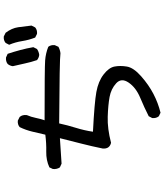

<svg xmlns="http://www.w3.org/2000/svg" viewBox="55 -878 889 1040"><g transform="rotate(-90 500.0 -358.5)"><path d="M409 66 390 57Q378 43 380 21L390 2Q435 -21 490 -44Q545 -67 572 -106.5Q599 -146 568.5 -174Q538 -202 494 -210Q450 -218 386.5 -220Q323 -222 246 -202Q212 -210 215 -247Q227 -306 242 -364.5Q257 -423 271 -479L133 -470L113 -479Q102 -495 104 -517L113 -536Q152 -554 198 -553Q244 -552 290 -558Q298 -593 306.5 -628.5Q315 -664 331 -697Q345 -709 366 -707L386 -697Q399 -682 396 -658Q386 -635 381 -610Q376 -585 368 -562Q653 -562 692 -559Q731 -556 766 -542Q777 -528 775 -507L766 -487Q749 -478 731 -476Q702 -481 351 -483Q341 -437 327 -392Q313 -347 306 -300Q464 -292 521.5 -281.5Q579 -271 616 -242.5Q653 -214 659 -183.5Q665 -153 659 -116.5Q653 -80 606.5 -39Q560 2 511 27.5Q462 53 409 66ZM722 -591Q706 -593 694 -603Q683 -635 676 -668Q669 -701 661 -734Q663 -750 673 -762Q687 -773 708 -771L728 -762Q739 -729 748.5 -693.5Q758 -658 764 -623L754 -603Q739 -593 722 -591ZM836 -603 816 -613Q803 -646 797 -683.5Q791 -721 777 -754L787 -773Q801 -785 822 -783L842 -773Q867 -740 872 -705Q877 -670 881 -633L871 -613Q857 -601 836 -603Z"/></g></svg>

Font: Kosefont JP
Style: Regular
Weight: 400
Designer: Nozomi Seto 瀬戸のぞみ
Version: Version 3.00;June 19, 2020